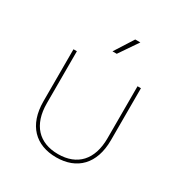

<svg xmlns="http://www.w3.org/2000/svg" viewBox="-167 -845 931 976"><g transform="rotate(30 298.0 -357.0)"><path d="M298 3C419 3 496 -72 496 -212V-517H476V-212C476 -85 410 -16 298 -16C186 -16 120 -85 120 -212V-517H100V-212C100 -72 177 3 298 3ZM277 -607H302L377 -717H347Z"/></g></svg>

Font: Chess Sans Thin
Style: Regular
Weight: 100
Designer: Wolf Bōese
Foundry: Wolf Bōese
Version: Version 7.223;Glyphs 3.3 (3306)